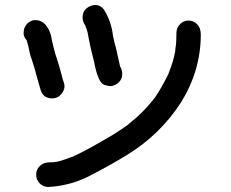

<svg xmlns="http://www.w3.org/2000/svg" viewBox="-20 -668 920 765"><path d="M418 -325Q412 -325 395 -330Q370 -339 354 -426Q339 -482 329 -539Q325 -554 319 -568Q309 -581 309 -599Q309 -622 325 -635Q341 -648 361 -648Q380 -648 394 -630Q424 -582 430 -526Q437 -493 442 -477L459 -401H460Q467 -387 467 -374Q467 -344 439 -330Q429 -325 418 -325ZM188 -276Q149 -276 140 -316L129 -354Q119 -394 106 -433Q100 -445 92 -488Q91 -489 91 -491L86 -508Q74 -521 74 -536Q74 -561 92 -577Q106 -588 120 -588Q144 -588 160 -571Q182 -545 186 -511Q192 -484 199 -458Q220 -393 224.5 -373Q229 -353 236 -334L237 -324Q237 -309 225 -294Q210 -276 188 -276ZM173 77Q152 77 138 62.5Q124 48 124 28Q124 8 138 -6Q152 -20 173 -21Q189 -21 191 -21.5Q193 -22 195 -22Q212 -22 264 -42Q266 -42 267 -43H268Q322 -68 373 -98L385 -105Q441 -136 484 -167L487 -169Q495 -175 495 -176Q548 -217 590 -270L597 -279Q622 -315 651 -373L654 -382Q670 -421 678 -463L679 -476Q683 -494 683 -537Q683 -557 697 -571.5Q711 -586 731 -586Q751 -586 765.5 -571.5Q780 -557 780 -530Q780 -388 702 -261Q618 -131 485 -50Q418 -9 348 27Q266 72 173 77Z"/></svg>

Font: Bad Comic
Style: Regular
Weight: 400
Designer: GGBotNet
Foundry: f0n7
Version: 0.9